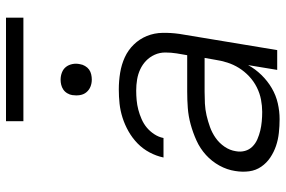

<svg xmlns="http://www.w3.org/2000/svg" viewBox="-176 -768 952 640"><g transform="rotate(-90 300.0 -448.0)"><path d="M223 8Q200 8 177 5.5Q154 3 133.5 -4Q113 -11 95 -23Q77 -35 64.5 -53Q52 -71 49 -93.5Q46 -116 50 -140Q54 -167 68 -192.5Q82 -218 103.5 -237.5Q125 -257 151.5 -269Q178 -281 205.5 -288.5Q233 -296 260 -298Q287 -300 314 -300H436L442 -335Q445 -354 445 -373Q445 -392 437.5 -408.5Q430 -425 417.5 -437Q405 -449 389 -456.5Q373 -464 355 -467Q337 -470 318 -470Q302 -470 286 -468.5Q270 -467 254.5 -463Q239 -459 223 -452Q207 -445 194.5 -434.5Q182 -424 172.5 -409.5Q163 -395 160 -379H95Q100 -403 112 -425.5Q124 -448 142 -465.5Q160 -483 182 -495.5Q204 -508 227.5 -515.5Q251 -523 274.5 -525.5Q298 -528 322 -528Q350 -528 377.5 -523.5Q405 -519 429 -508Q453 -497 471.5 -478Q490 -459 500 -434.5Q510 -410 510.5 -382Q511 -354 507 -326L453 0H387L403 -97Q390 -73 370 -52.5Q350 -32 326 -18Q302 -4 275.5 2Q249 8 223 8ZM247 -50Q267 -50 288 -54Q309 -58 329 -68Q349 -78 365.5 -93.5Q382 -109 393.5 -127.5Q405 -146 411.5 -166.5Q418 -187 421 -208L427 -242H314Q295 -242 275 -241Q255 -240 235.5 -235.5Q216 -231 196.5 -224Q177 -217 160 -205Q143 -193 131 -175.5Q119 -158 116 -138Q113 -122 117 -107.5Q121 -93 131.5 -82.5Q142 -72 156 -66Q170 -60 184.5 -56.5Q199 -53 215 -51.5Q231 -50 247 -50ZM355 -618Q342 -618 331 -622.5Q320 -627 312.5 -636Q305 -645 303 -657.5Q301 -670 303 -683Q304 -691 309 -699.5Q314 -708 321.5 -713Q329 -718 337.5 -720Q346 -722 354 -722Q367 -722 378.5 -717.5Q390 -713 397 -704Q404 -695 406.5 -682.5Q409 -670 406 -657Q405 -649 400 -640.5Q395 -632 388 -627Q381 -622 372 -620Q363 -618 355 -618ZM216 -846V-904H561V-846Z"/></g></svg>

Font: Iosevka Aile Light Oblique
Style: Regular
Weight: 300
Italic angle: -9°
Designer: Belleve Invis
Foundry: Belleve Invis
Version: Version 31.1.0; ttfautohint (v1.8.4)